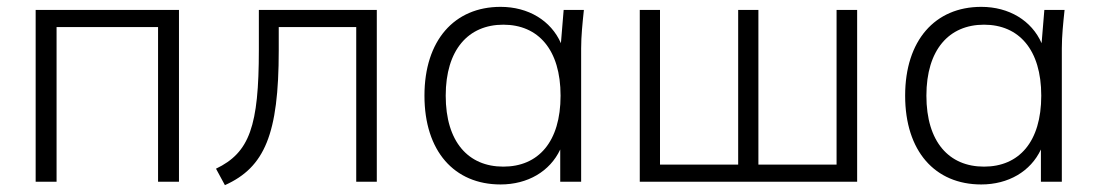

<svg xmlns="http://www.w3.org/2000/svg" viewBox="-20 -530 3204 560"><path d="M84 0H145V-451H441V0H502V-501H84Z M610 -38 636 10C752 -42 793 -139 793 -383V-451H1019V0H1079V-501H735V-385C735 -162 708 -85 610 -38Z M1440 8C1519 8 1584 -30 1614 -94V0H1675V-389C1675 -425 1679 -463 1683 -501H1624L1616 -404C1587 -470 1521 -510 1440 -510C1305 -510 1218 -412 1218 -251C1218 -89 1305 8 1440 8ZM1448 -44C1346 -44 1280 -116 1280 -251C1280 -385 1346 -458 1448 -458C1550 -458 1615 -385 1615 -251C1615 -116 1550 -44 1448 -44Z M1846 0H2480V-501H2420V-50H2192V-501H2133V-50H1905V-501H1846Z M2842 8C2921 8 2986 -30 3016 -94V0H3077V-389C3077 -425 3081 -463 3085 -501H3026L3018 -404C2989 -470 2923 -510 2842 -510C2707 -510 2620 -412 2620 -251C2620 -89 2707 8 2842 8ZM2850 -44C2748 -44 2682 -116 2682 -251C2682 -385 2748 -458 2850 -458C2952 -458 3017 -385 3017 -251C3017 -116 2952 -44 2850 -44Z"/></svg>

Font: Poppy and Pepper Light
Style: Regular
Weight: 300
Designer: Thy Ha
Foundry: Thy Ha
Version: Version 0.001;Glyphs 3.2 (3227)